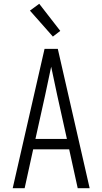

<svg xmlns="http://www.w3.org/2000/svg" viewBox="-20 -993 540 1013"><path d="M47 0 215 -735H285L453 0H390L345 -205H155L110 0ZM333 -260 282 -490Q274 -528 266 -565.5Q258 -603 250 -641Q242 -603 234 -565.5Q226 -528 218 -490L167 -260ZM259 -800 138 -937 187 -973 298 -830Z"/></svg>

Font: Iosevka Fixed SS04 Light
Style: Regular
Weight: 300
Monospace: yes
Designer: Belleve Invis
Foundry: Belleve Invis
Version: Version 32.5.0